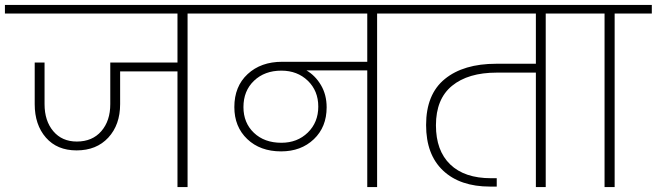

<svg xmlns="http://www.w3.org/2000/svg" viewBox="-52 -760 2668 780"><path d="M-32 -705V-740H861V-705H710V0H669V-470H436V-337Q436 -253 388 -201Q340 -149 259 -149Q180 -149 134.5 -201Q89 -253 89 -337V-506H129V-337Q129 -269 164.5 -227Q200 -185 260 -185Q323 -185 359.5 -227Q396 -269 396 -337V-506H669V-705Z M1091 -180Q1156 -180 1198.5 -221.5Q1241 -263 1241 -327Q1241 -391 1198.5 -432Q1156 -473 1091 -473Q1023 -473 980 -432Q937 -391 937 -325Q937 -261 979.5 -220.5Q1022 -180 1091 -180ZM797 -705V-740H1631V-705H1480V0H1440V-474H1193Q1229 -453 1252 -414Q1275 -375 1275 -324Q1275 -244 1223 -194.5Q1171 -145 1090 -145Q1005 -145 952.5 -195Q900 -245 900 -325Q900 -409 954 -459Q1008 -509 1094 -509H1440V-705Z M1567 -705V-740H2317V-705H2165V0H2125V-465H1966Q1850 -465 1784.5 -411.5Q1719 -358 1719 -251Q1719 -148 1777 -92Q1835 -36 1943 -36H1966V-2H1939Q1817 -2 1748 -67Q1679 -132 1679 -252Q1679 -377 1755 -439Q1831 -501 1964 -501H2125V-705Z M2404 0V-705H2253V-740H2596V-705H2445V0Z"/></svg>

Font: Poppins ExtraLight
Style: Regular
Weight: 275
Designer: Ninad Kale (Devanagari), Jonny Pinhorn (Latin)
Foundry: Indian Type Foundry
Version: Version 3.200;PS 1.000;hotconv 16.6.54;makeotf.lib2.5.65590